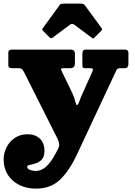

<svg xmlns="http://www.w3.org/2000/svg" viewBox="-30 -800 764 1084"><path d="M-9.5 101Q-9.5 65.5 6.5 32.8Q22.5 0 53 -21Q83.5 -42 126.5 -42Q168 -42 194.5 -17.8Q221 6.5 221 52Q221 85 206.2 100.5Q191.5 116 172.2 122Q153 128 138.2 131Q123.5 134 123.5 142Q123.5 152 138 158.5Q152.5 165 173.5 165Q203 165 230.2 141Q257.5 117 285 65L297.5 41Q305 26.5 303.8 13Q302.5 -0.5 295.5 -15.5L107.5 -389Q99.5 -405 93.8 -410Q88 -415 73 -415H39.5Q28.5 -415 22.8 -418.2Q17 -421.5 17 -432V-505Q17 -512 22.8 -516Q28.5 -520 35.5 -520H369.5Q393 -520 393 -495V-442.5Q393 -415 366.5 -415H335Q319.5 -415 316 -412.8Q312.5 -410.5 317.5 -400L377.5 -276Q389 -252 394.2 -229.5Q399.5 -207 404.5 -207Q410 -207 415.5 -221.2Q421 -235.5 427.5 -253L492.5 -398Q496.5 -409 492.8 -412Q489 -415 473 -415H451.5Q440.5 -415 437.8 -419Q435 -423 435 -433V-495Q435 -508 439 -514Q443 -520 455.5 -520H674.5Q695 -520 695 -503V-440Q695 -415 674.5 -415H649Q632 -415 628.2 -405.2Q624.5 -395.5 618 -384L404.5 72Q360 167 307.2 216Q254.5 265 173.5 265Q120 265 78.8 244.2Q37.5 223.5 14 186.5Q-9.5 149.5 -9.5 101ZM248.5 -590 214 -625Q208.5 -630.5 208.2 -633Q208 -635.5 212.5 -642L306.5 -771Q310.5 -777 316.2 -778.2Q322 -779.5 333 -779.5H425.5Q442.5 -779.5 448.5 -771L544.5 -640Q550 -634.5 540.5 -625L503.5 -588Q498 -582.5 496 -582.8Q494 -583 487.5 -587.5L390 -660Q377 -669.5 365 -660.5L266.5 -587Q258 -580.5 248.5 -590Z"/></svg>

Font: Besley* Fatface
Style: Regular
Weight: 900
Designer: Owen Earl
Foundry: indestructible type*
Version: Version 3.000; ttfautohint (v1.8.3)